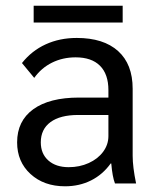

<svg xmlns="http://www.w3.org/2000/svg" viewBox="-20 -643 554 673"><path d="M40 0ZM40 -144Q40 -219 96.5 -260Q153 -301 257 -301H360V-327Q360 -383 330.5 -412.5Q301 -442 245 -442Q200 -442 162.5 -423.5Q125 -405 100 -370L57 -422Q91 -465 140 -487.5Q189 -510 249 -510Q343 -510 394 -464Q445 -418 445 -332V-97Q445 -58 457 0H383Q374 -23 370 -70H368Q340 -31 299 -10.5Q258 10 208 10Q134 10 87 -33Q40 -76 40 -144ZM360 -166V-240H254Q191 -240 157 -215Q123 -190 123 -144Q123 -104 149.5 -80.5Q176 -57 221 -57Q259 -57 291 -71.5Q323 -86 341.5 -111Q360 -136 360 -166ZM98 -623H410V-564H98Z"/></svg>

Font: Sarabun
Style: Regular
Weight: 400
Designer: Suppakit Chalermlarp | Katatrad Co.,Ltd.
Foundry: Cadson Demak Co.,Ltd.
Version: Version 1.000; ttfautohint (v1.6)